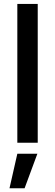

<svg xmlns="http://www.w3.org/2000/svg" viewBox="-20 -748 288 1006"><path d="M177.7 -727.5V0H70.8V-727.5ZM29.8 238.3 70.8 57.6H175.8L108.9 238.3Z"/></svg>

Font: Inter 16pt Medium
Style: Regular
Weight: 500
Version: Version 4.001;git-66647c0bb